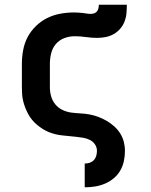

<svg xmlns="http://www.w3.org/2000/svg" viewBox="-20 -581 640 816"><path d="M340 215V114H341Q352 114 362 110.5Q372 107 379 99.5Q386 92 389 81.5Q392 71 392 60Q392 45 383.5 32.5Q375 20 361.5 13.5Q348 7 333.5 4.5Q319 2 304 0.5Q289 -1 274.5 -2.5Q260 -4 245 -5.5Q230 -7 215.5 -10.5Q201 -14 187.5 -19.5Q174 -25 161.5 -33Q149 -41 137.5 -50.5Q126 -60 116.5 -71.5Q107 -83 100 -96Q93 -109 87.5 -123Q82 -137 78.5 -151.5Q75 -166 74 -180.5Q73 -195 73 -210V-310Q73 -339 78.5 -368.5Q84 -398 97.5 -423.5Q111 -449 132.5 -470Q154 -491 180 -504Q206 -517 235 -522.5Q264 -528 294 -528Q303 -528 312 -527.5Q321 -527 330 -526Q339 -525 348 -523.5Q357 -522 366 -522Q373 -522 380.5 -524.5Q388 -527 392.5 -533Q397 -539 398.5 -546.5Q400 -554 400 -561H519Q519 -543 517.5 -525Q516 -507 509.5 -490Q503 -473 491 -459Q479 -445 463 -436Q447 -427 429 -423.5Q411 -420 393 -420Q369 -420 345 -423.5Q321 -427 297 -427Q275 -427 253.5 -419Q232 -411 217.5 -394Q203 -377 197.5 -354.5Q192 -332 192 -310V-210Q192 -190 197.5 -171Q203 -152 215.5 -137Q228 -122 246 -113.5Q264 -105 283.5 -102.5Q303 -100 322.5 -99Q342 -98 361 -94.5Q380 -91 398.5 -84Q417 -77 434 -67Q451 -57 465.5 -44Q480 -31 490.5 -14.5Q501 2 506 21Q511 40 511 60Q511 82 506.5 103.5Q502 125 491 144Q480 163 463 177Q446 191 426 199.5Q406 208 384.5 211.5Q363 215 341 215Z"/></svg>

Font: Iosevka Fixed Extended
Style: Bold
Weight: 700
Width: 7
Monospace: yes
Designer: Belleve Invis
Foundry: Belleve Invis
Version: Version 24.1.1; ttfautohint (v1.8.4)